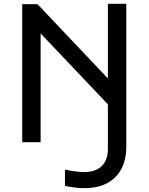

<svg xmlns="http://www.w3.org/2000/svg" viewBox="-20 -742 775 1002"><path d="M96 0V-720H176L590 -283V-148L166 -595L192 -606V0ZM419 240Q392 240 364.5 236Q337 232 319 228V144H327Q339 148 368.5 152Q398 156 419 156Q479 156 511 124.5Q543 93 543 36V-722H639V24Q639 90 614 138.5Q589 187 540 213.5Q491 240 419 240Z"/></svg>

Font: Kufam
Style: Regular
Weight: 400
Designer: Wael Morcos, Artur Schmal
Foundry: Original Type
Version: Version 1.301; ttfautohint (v1.8.3)